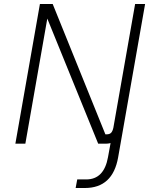

<svg xmlns="http://www.w3.org/2000/svg" viewBox="-20 -720 751 962"><path d="M367 179H412Q501 179 521 68L534 -3Q522 0 509 0H472L217 -627L107 0H57L180 -700H244L508 -47H515Q529 -47 536.5 -54.5Q544 -62 548 -80L657 -700H707L572 68Q545 222 405 222H359Z"/></svg>

Font: KoHo Light
Style: Italic
Weight: 300
Italic angle: -10°
Version: Version 1.000; ttfautohint (v1.6)